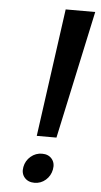

<svg xmlns="http://www.w3.org/2000/svg" viewBox="-52 -734 407 777"><g transform="rotate(5 151.5 -345.0)"><path d="M183 -700H303L191 -180H111ZM77.5 -7Q63 -24 68 -50Q73 -76 93 -93Q113 -110 139 -110Q165 -110 179 -93Q193 -76 188 -50Q183 -24 163.5 -7Q144 10 118 10Q92 10 77.5 -7Z"/></g></svg>

Font: Scada
Style: Italic
Weight: 400
Italic angle: -10°
Designer: Jovanny Lemonad
Foundry: Jovanny Lemonad
Version: Version 4.100;PS 004.100;hotconv 1.0.88;makeotf.lib2.5.64775